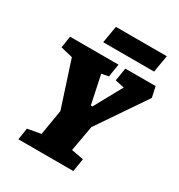

<svg xmlns="http://www.w3.org/2000/svg" viewBox="-183 -903 955 1026"><g transform="rotate(30 294.5 -390.5)"><path d="M359 -94 434 -80 421 0H82L93 -72L175 -87L201 -243L110 -523L36 -541L47 -613H346L333 -533L290 -525L327 -350H337L431 -521L375 -533L388 -613H575L589 -548L387 -251ZM233 -781H547L529 -676H215Z"/></g></svg>

Font: Grenze Black
Style: Italic
Weight: 900
Italic angle: -10°
Designer: Renata Polastri
Foundry: Omnibus-Type
Version: Version 1.002; ttfautohint (v1.8)